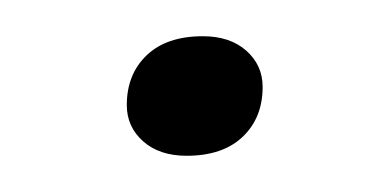

<svg xmlns="http://www.w3.org/2000/svg" viewBox="-20 -340 205 106"><path d="M83 -254Q68 -254 59 -262Q50 -270 50 -282Q50 -299 61 -309.5Q72 -320 92 -320Q107 -320 116 -312Q125 -304 125 -292Q125 -275 114 -264.5Q103 -254 83 -254Z"/></svg>

Font: Creato Display Light
Style: Italic
Weight: 300
Italic angle: -10°
Version: Version 1.000